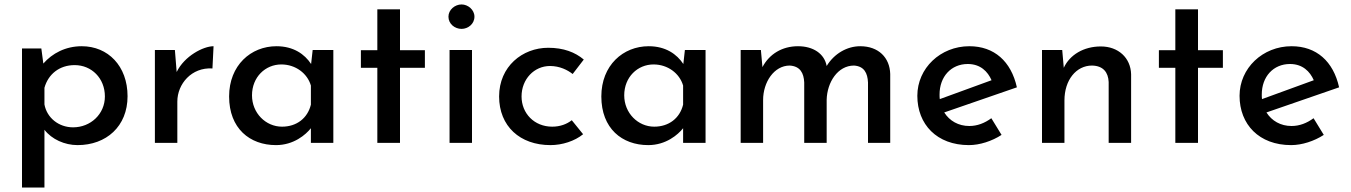

<svg xmlns="http://www.w3.org/2000/svg" viewBox="-20 -643 6080 864"><path d="M329 10C458 10 554 -74 554 -210C554 -346 466 -435 348 -435C275 -435 215 -403 175 -357L166 -425H79V201H180V-59C213 -16 271 10 329 10ZM309 -70C244 -70 191 -113 180 -173V-248C197 -309 247 -350 316 -350C392 -350 452 -291 452 -209C452 -129 387 -70 309 -70Z M767 -418H677V0H778V-186C778 -265 842 -341 936 -335L941 -435C895 -435 810 -391 775 -319Z M1222 10C1302 10 1356 -37 1379 -66V0H1480V-418H1387L1380 -355C1351 -399 1301 -435 1224 -435C1109 -435 1011 -349 1011 -209C1011 -65 1104 10 1222 10ZM1249 -73C1176 -73 1114 -134 1114 -214C1114 -296 1174 -353 1246 -353C1310 -353 1363 -313 1379 -258V-172C1364 -111 1315 -73 1249 -73Z M1678 -601V-417H1604V-338H1678V0H1780V-338H1892V-417H1780V-601Z M1998 -568C1998 -535 2027 -513 2057 -513C2086 -513 2115 -535 2115 -568C2115 -599 2086 -623 2057 -623C2027 -623 1998 -599 1998 -568ZM2003 -418V0H2104V-418Z M2604 -39 2553 -102C2530 -84 2500 -73 2465 -73C2384 -73 2327 -133 2327 -209C2327 -287 2384 -346 2455 -346C2499 -346 2534 -328 2557 -310L2607 -375C2568 -408 2516 -428 2447 -428C2331 -428 2226 -344 2226 -209C2226 -75 2320 10 2457 10C2510 10 2566 -8 2604 -39Z M2897 10C2977 10 3031 -37 3054 -66V0H3155V-418H3062L3055 -355C3026 -399 2976 -435 2899 -435C2784 -435 2686 -349 2686 -209C2686 -65 2779 10 2897 10ZM2924 -73C2851 -73 2789 -134 2789 -214C2789 -296 2849 -353 2921 -353C2985 -353 3038 -313 3054 -258V-172C3039 -111 2990 -73 2924 -73Z M3404 -418H3313V0H3414V-193C3414 -273 3463 -348 3534 -348C3581 -345 3597 -314 3599 -272V0H3700V-194C3702 -273 3750 -348 3823 -348C3869 -345 3884 -314 3886 -272V0H3986V-310C3984 -384 3933 -435 3851 -435C3792 -435 3734 -402 3700 -346C3690 -401 3640 -435 3571 -435C3500 -435 3442 -400 3411 -341Z M4340 10C4389 10 4444 -8 4487 -36L4441 -111C4411 -89 4378 -76 4342 -76C4293 -76 4253 -99 4229 -137L4556 -250C4530 -367 4454 -435 4342 -435C4212 -435 4108 -336 4108 -212C4108 -83 4196 10 4340 10ZM4208 -218C4208 -298 4260 -355 4335 -355C4392 -355 4425 -321 4442 -282L4209 -197C4208 -203 4208 -211 4208 -218Z M4760 -418H4669V0H4770V-191C4770 -283 4823 -348 4894 -348C4945 -347 4967 -317 4969 -274V0H5070V-309C5068 -383 5012 -434 4934 -434C4856 -434 4794 -396 4767 -338Z M5269 -601V-417H5195V-338H5269V0H5371V-338H5483V-417H5371V-601Z M5790 10C5839 10 5894 -8 5937 -36L5891 -111C5861 -89 5828 -76 5792 -76C5743 -76 5703 -99 5679 -137L6006 -250C5980 -367 5904 -435 5792 -435C5662 -435 5558 -336 5558 -212C5558 -83 5646 10 5790 10ZM5658 -218C5658 -298 5710 -355 5785 -355C5842 -355 5875 -321 5892 -282L5659 -197C5658 -203 5658 -211 5658 -218Z"/></svg>

Font: Reem Kufi
Style: Regular
Weight: 400
Designer: Khaled Hosny
Version: Version 0.007